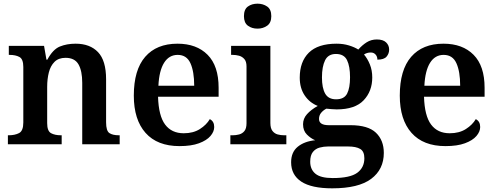

<svg xmlns="http://www.w3.org/2000/svg" viewBox="-20 -786 2705 1046"><path d="M23 0V-49H27Q61 -49 84 -61Q107 -73 107 -119V-421Q107 -464 86 -475.5Q65 -487 32 -487H28V-536H220L233 -461H238Q268 -517 306 -532.5Q344 -548 392 -548Q470 -548 514 -502Q558 -456 558 -354V-120Q558 -73 576 -61Q594 -49 628 -49H632V0H428V-335Q428 -400 407.5 -435.5Q387 -471 337 -471Q299 -471 277 -449Q255 -427 246 -391Q237 -355 237 -313V-115Q237 -72 258 -60.5Q279 -49 312 -49H316V0Z M958 10Q837 10 773 -62Q709 -134 709 -265Q709 -405 771 -476.5Q833 -548 947 -548Q1051 -548 1111 -487.5Q1171 -427 1171 -308V-259H841Q844 -155 879.5 -107.5Q915 -60 981 -60Q1033 -60 1069 -83Q1105 -106 1123 -137Q1147 -125 1147 -94Q1147 -69 1126.5 -45Q1106 -21 1064 -5.5Q1022 10 958 10ZM1038 -319Q1038 -396 1017.5 -441.5Q997 -487 948 -487Q901 -487 874 -444Q847 -401 843 -319Z M1383 -630Q1352 -630 1330.5 -646Q1309 -662 1309 -698Q1309 -735 1330.5 -750.5Q1352 -766 1383 -766Q1413 -766 1435.5 -750.5Q1458 -735 1458 -698Q1458 -662 1435.5 -646Q1413 -630 1383 -630ZM1235 0V-49H1248Q1265 -49 1282.5 -53.5Q1300 -58 1311.5 -72Q1323 -86 1323 -115V-424Q1323 -451 1311 -464.5Q1299 -478 1282 -482.5Q1265 -487 1248 -487H1239V-536H1453V-116Q1453 -87 1464.5 -72.5Q1476 -58 1493 -53.5Q1510 -49 1528 -49H1540V0Z M1790 240Q1677 240 1621.5 203.5Q1566 167 1566 98Q1566 43 1602 13.5Q1638 -16 1697 -22Q1673 -32 1652 -53Q1631 -74 1631 -109Q1631 -140 1652.5 -164Q1674 -188 1711 -209Q1667 -226 1640 -266Q1613 -306 1613 -363Q1613 -450 1662.5 -499Q1712 -548 1814 -548Q1850 -548 1881 -538.5Q1912 -529 1932 -516Q1953 -540 1977.5 -555.5Q2002 -571 2033 -571Q2067 -571 2083.5 -555Q2100 -539 2100 -516Q2100 -494 2086 -477.5Q2072 -461 2036 -461Q2036 -478 2026 -489Q2016 -500 2000 -500Q1979 -500 1963 -489Q1982 -467 1995 -435Q2008 -403 2008 -364Q2008 -289 1961 -239.5Q1914 -190 1814 -190Q1803 -190 1785.5 -191.5Q1768 -193 1758 -194Q1742 -186 1730 -172Q1718 -158 1718 -138Q1718 -104 1771 -104H1889Q1985 -104 2028 -63Q2071 -22 2071 47Q2071 137 2002 188.5Q1933 240 1790 240ZM1811 -245Q1855 -245 1871 -276Q1887 -307 1887 -365Q1887 -425 1870.5 -458.5Q1854 -492 1810 -492Q1768 -492 1751 -457.5Q1734 -423 1734 -364Q1734 -307 1751.5 -276Q1769 -245 1811 -245ZM1792 184Q1887 184 1926 155.5Q1965 127 1965 76Q1965 39 1942.5 25.5Q1920 12 1876 12H1767Q1744 12 1721.5 18Q1699 24 1684.5 42Q1670 60 1670 95Q1670 137 1698.5 160.5Q1727 184 1792 184Z M2407 10Q2286 10 2222 -62Q2158 -134 2158 -265Q2158 -405 2220 -476.5Q2282 -548 2396 -548Q2500 -548 2560 -487.5Q2620 -427 2620 -308V-259H2290Q2293 -155 2328.5 -107.5Q2364 -60 2430 -60Q2482 -60 2518 -83Q2554 -106 2572 -137Q2596 -125 2596 -94Q2596 -69 2575.5 -45Q2555 -21 2513 -5.5Q2471 10 2407 10ZM2487 -319Q2487 -396 2466.5 -441.5Q2446 -487 2397 -487Q2350 -487 2323 -444Q2296 -401 2292 -319Z"/></svg>

Font: Noto Serif Toto SemiBold
Style: Regular
Weight: 600
Designer: Monotype Design Team
Foundry: Monotype Imaging Inc.
Version: Version 2.001; ttfautohint (v1.8.4.7-5d5b)